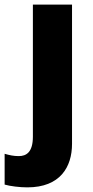

<svg xmlns="http://www.w3.org/2000/svg" viewBox="-72 -569 402 829"><path d="M46 240C188 240 239 152 239 52V-549H70V21C70 88 42 105 9 105C-14 105 -31 101 -52 95V228C-28 235 14 240 46 240Z"/></svg>

Font: Noto Sans Myanmar UI ExtraBold
Style: Regular
Weight: 800
Designer: Monotype Design Team
Foundry: Monotype Imaging Inc.
Version: Version 2.103